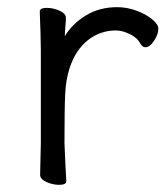

<svg xmlns="http://www.w3.org/2000/svg" viewBox="-20 -506 470 536"><path d="M93 -416 91 -474Q91 -484 111 -484Q129 -484 146.5 -476Q164 -468 164 -456Q164 -446 162.5 -431.5Q161 -417 161 -405Q182 -440 220 -463Q258 -486 307 -486Q335 -486 361.5 -476Q388 -466 405 -452Q422 -438 422 -426Q422 -410 410 -392Q398 -374 386 -374Q378 -374 372 -384Q363 -401 342 -411Q321 -421 304 -421Q260 -421 225.5 -394Q191 -367 174 -315Q164 -284 162 -244Q160 -204 160 -106Q160 -101 163 -38Q165 -8 165 0Q165 10 145 10Q127 10 109.5 2Q92 -6 92 -18L94 -106V-367Z"/></svg>

Font: Iansui 0.93
Style: Regular
Weight: 400
Designer: But Ko / Fontworks Inc.
Foundry: zi-hi.com / Fontworks Inc.
Version: Version 0.931